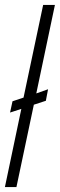

<svg xmlns="http://www.w3.org/2000/svg" viewBox="-22 -763 244 783"><path d="M-2 0 65 -319 19 -304 29 -350 74 -365 154 -743H202L126 -382L174 -399L165 -352L116 -336L45 0Z"/></svg>

Font: Saira Ultra Condensed Light
Style: Italic
Weight: 300
Width: 1
Italic angle: -12°
Designer: Hector Gatti with collaboration of the Omnibus-Type team
Foundry: Omnibus-Type
Version: Version 1.001; ttfautohint (v1.8)